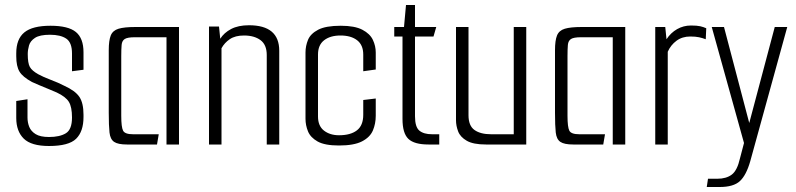

<svg xmlns="http://www.w3.org/2000/svg" viewBox="-20 -578 3182 768"><path d="M176 6Q105 6 75 -23.5Q45 -53 45 -106V-174L90 -181V-108Q90 -88 97 -70.5Q104 -53 122.5 -41.5Q141 -30 176 -30Q219 -30 243.5 -45Q268 -60 268 -108Q268 -150 255.5 -170.5Q243 -191 207 -208Q198 -212 177.5 -220.5Q157 -229 136.5 -237.5Q116 -246 108 -250Q71 -270 58 -291.5Q45 -313 45 -353V-365Q45 -422 77.5 -448.5Q110 -475 182 -475Q253 -475 283.5 -450Q314 -425 314 -369V-299L268 -293V-364Q268 -408 245 -423.5Q222 -439 180 -439Q139 -439 120 -426.5Q101 -414 96 -396Q91 -378 91 -362Q91 -325 99.5 -310Q108 -295 133 -281Q153 -270 183.5 -258.5Q214 -247 237 -235Q281 -215 297.5 -190.5Q314 -166 314 -119V-110Q314 -52 284.5 -23Q255 6 176 6Z M488 0Q452 0 436.5 -10.5Q421 -21 418 -48Q415 -75 415 -127V-377Q415 -416 423 -436Q431 -456 454 -463Q477 -470 522 -470H696V0H646V-429H519Q490 -429 479 -422Q468 -415 466.5 -398.5Q465 -382 465 -353V-115Q465 -69 472.5 -55Q480 -41 512 -41H615L608 0Z M816 -472H856L861 -423Q876 -447 904.5 -462Q933 -477 976 -477Q1097 -477 1097 -375V0H1047V-358Q1047 -399 1022 -417.5Q997 -436 956 -436Q921 -436 899.5 -421.5Q878 -407 866 -385V0H816Z M1336 4Q1279 4 1250.5 -12Q1222 -28 1212 -52.5Q1202 -77 1202 -103V-368Q1202 -394 1212 -418.5Q1222 -443 1252.5 -459Q1283 -475 1343 -475Q1399 -475 1429.5 -459Q1460 -443 1471.5 -418.5Q1483 -394 1483 -368V-300L1433 -293V-360Q1433 -398 1408.5 -417Q1384 -436 1342 -436Q1301 -436 1276.5 -417Q1252 -398 1252 -360V-112Q1252 -74 1276 -55.5Q1300 -37 1336 -37Q1382 -37 1407.5 -56.5Q1433 -76 1433 -119V-178L1483 -184V-115Q1483 -83 1471.5 -56Q1460 -29 1428 -12.5Q1396 4 1336 4Z M1694 0Q1637 0 1613.5 -22.5Q1590 -45 1590 -102V-432H1557V-470H1596L1604 -558H1640V-470H1725L1714 -432H1640V-113Q1640 -70 1657.5 -55.5Q1675 -41 1708 -41H1737V0Z M1924 0Q1873 0 1847 -15Q1821 -30 1812.5 -52.5Q1804 -75 1804 -97V-470H1854V-117Q1854 -75 1878 -58Q1902 -41 1944 -41H2035V-470H2085V0Z M2273 0Q2237 0 2221.5 -10.5Q2206 -21 2203 -48Q2200 -75 2200 -127V-377Q2200 -416 2208 -436Q2216 -456 2239 -463Q2262 -470 2307 -470H2481V0H2431V-429H2304Q2275 -429 2264 -422Q2253 -415 2251.5 -398.5Q2250 -382 2250 -353V-115Q2250 -69 2257.5 -55Q2265 -41 2297 -41H2400L2393 0Z M2601 0V-470H2641L2646 -421Q2663 -447 2688.5 -461.5Q2714 -476 2744 -476Q2768 -476 2781 -473Q2794 -470 2805 -465L2803 -421Q2790 -426 2776 -429Q2762 -432 2741 -432Q2709 -432 2686 -415Q2663 -398 2651 -371V0Z M2807 170 2812 137H2849Q2885 137 2907 120.5Q2929 104 2940 55L2956 -6L2827 -470H2876L2977 -86L3079 -470H3129L2981 67Q2965 123 2939.5 146.5Q2914 170 2859 170Z"/></svg>

Font: Smooch Sans
Style: Regular
Weight: 400
Designer: Robert E. Leuschke
Foundry: Robert E. Leuschke
Version: Version 1.010; ttfautohint (v1.8.3)